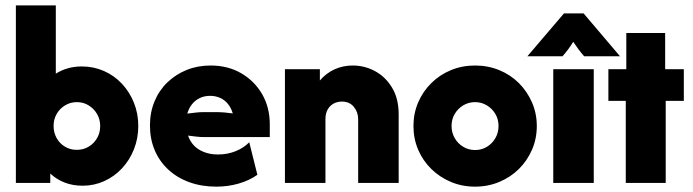

<svg xmlns="http://www.w3.org/2000/svg" viewBox="-20 -687 2602 721"><path d="M290.3 10.4Q253.5 10.4 222.9 -1.4Q192.4 -13.2 168.8 -35.4V0H39.6V-666.7H189.6V-410.4Q210.4 -423.6 235.1 -430.6Q259.7 -437.5 287.5 -437.5Q331.2 -437.5 370.1 -420.5Q409 -403.5 437.8 -372.6Q466.7 -341.7 483 -301Q499.3 -260.4 499.3 -213.9Q499.3 -167.4 483 -126.4Q466.7 -85.4 438.2 -54.9Q409.7 -24.3 371.5 -6.9Q333.3 10.4 290.3 10.4ZM268.1 -124.3Q293.1 -124.3 312.8 -136.1Q332.6 -147.9 344.4 -168.1Q356.2 -188.2 356.2 -213.2Q356.2 -238.9 344.4 -259Q332.6 -279.2 312.8 -291.3Q293.1 -303.5 268.8 -303.5Q244.4 -303.5 224.3 -291.3Q204.2 -279.2 192.7 -259Q181.2 -238.9 181.2 -213.9Q181.2 -188.9 192.7 -168.4Q204.2 -147.9 224 -136.1Q243.8 -124.3 268.1 -124.3Z M792.4 13.9Q736.8 13.9 691 -2.8Q645.1 -19.4 611.8 -50.3Q578.5 -81.2 560.8 -123.3Q543.1 -165.3 543.1 -216Q543.1 -264.6 560.1 -305.9Q577.1 -347.2 608.3 -377.4Q639.6 -407.6 680.9 -424.3Q722.2 -441 770.8 -441Q835.4 -441 885.4 -412.2Q935.4 -383.3 964.2 -333.7Q993.1 -284 993.1 -220.1V-172.2H747.2Q732.6 -172.2 717.4 -174Q702.1 -175.7 686.1 -177.8Q693.8 -155.6 709 -139.9Q724.3 -124.3 747.2 -115.6Q770.1 -106.9 798.6 -106.9Q834.7 -106.9 865.3 -119.4Q895.8 -131.9 916 -152.8L946.5 -30.6Q916 -9 876 2.4Q836.1 13.9 792.4 13.9ZM683.3 -260.4Q698.6 -262.5 714.6 -264.2Q730.6 -266 744.4 -266H791Q806.2 -266 823.3 -264.6Q840.3 -263.2 854.2 -261.1Q847.9 -281.9 835.8 -296.9Q823.6 -311.8 806.6 -319.4Q789.6 -327.1 768.8 -327.1Q747.9 -327.1 730.9 -319.1Q713.9 -311.1 701.7 -296.5Q689.6 -281.9 683.3 -260.4Z M1050 0V-427.1H1181.2V-384.7Q1204.9 -412.5 1236.5 -426.7Q1268.1 -441 1304.2 -441Q1349.3 -441 1388.5 -419.8Q1427.8 -398.6 1452.4 -357.6Q1477.1 -316.7 1477.1 -257.6V0H1325V-238.9Q1325 -266 1308.7 -285.8Q1292.4 -305.6 1263.9 -305.6Q1247.2 -305.6 1233.3 -298.3Q1219.4 -291 1210.8 -276.4Q1202.1 -261.8 1202.1 -239.6V0Z M1763.9 13.9Q1715.3 13.9 1673.3 -3.8Q1631.2 -21.5 1599.7 -52.4Q1568.1 -83.3 1550.3 -124.7Q1532.6 -166 1532.6 -213.9Q1532.6 -261.1 1550.3 -302.4Q1568.1 -343.8 1599.7 -375Q1631.2 -406.2 1673.3 -423.6Q1715.3 -441 1763.9 -441Q1812.5 -441 1854.9 -423.6Q1897.2 -406.2 1928.5 -375Q1959.7 -343.8 1977.8 -302.4Q1995.8 -261.1 1995.8 -213.9Q1995.8 -166 1977.8 -124.7Q1959.7 -83.3 1928.5 -52.4Q1897.2 -21.5 1854.9 -3.8Q1812.5 13.9 1763.9 13.9ZM1763.9 -123.6Q1788.9 -123.6 1808.7 -135.8Q1828.5 -147.9 1840.3 -168.4Q1852.1 -188.9 1852.1 -213.9Q1852.1 -238.9 1840.3 -259Q1828.5 -279.2 1808.3 -291.3Q1788.2 -303.5 1763.9 -303.5Q1739.6 -303.5 1719.4 -291.3Q1699.3 -279.2 1687.5 -259Q1675.7 -238.9 1675.7 -213.9Q1675.7 -188.9 1687.5 -168.4Q1699.3 -147.9 1719.4 -135.8Q1739.6 -123.6 1763.9 -123.6Z M2057.6 0V-427.1H2209.7V0ZM1960.4 -475.7 2097.9 -636.8H2171.5L2308.3 -475.7H2173.6Q2162.5 -488.2 2152.4 -501.7Q2142.4 -515.3 2132.6 -529.9Q2123.6 -515.3 2113.5 -501.7Q2103.5 -488.2 2092.4 -475.7Z M2329.9 0V-308.3H2264.6V-427.1H2331.9V-563.2H2477.8V-427.1H2547.9V-308.3H2479.9V0Z"/></svg>

Font: Afacad Flux ExtraBold
Style: Regular
Weight: 800
Designer: Kristian Moeller
Foundry: Dicotype
Version: Version 1.100